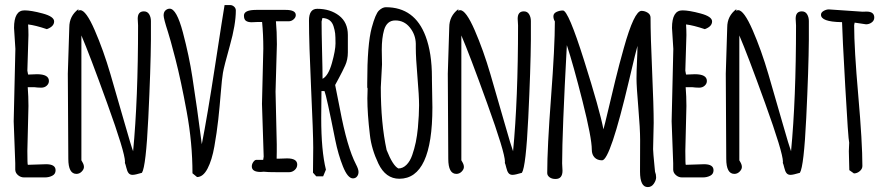

<svg xmlns="http://www.w3.org/2000/svg" viewBox="-20 -702 3559 774"><path d="M42 -504.9 36.6 -589.4Q36.6 -660.2 78.6 -660.2Q105.5 -660.2 151.9 -647.7Q198.2 -635.3 198.2 -615.7Q198.2 -595.2 168.9 -584.5Q122.6 -600.1 93.3 -603.5Q94.7 -582 94.7 -560.5L90.3 -417Q90.3 -416 93.3 -401.4L128.9 -402.8Q177.2 -402.8 177.2 -375.5Q177.2 -364.7 168.5 -356.7Q159.7 -348.6 146.2 -348.6Q132.8 -348.6 117.2 -350.6H91.8Q94.7 -312.5 94.7 -274.9Q94.7 -274.9 90.3 -93.8Q90.3 -37.6 92.3 -37.6L166 -40Q204.1 -40 204.1 -15.6Q204.1 -0.5 190.9 6.3Q177.7 13.2 161.1 13.2H76.7Q63.5 13.2 52.7 4.2Q42 -4.9 41.5 -17.6V-43.9L35.2 -212.9Z M253.4 -404.8 259.3 -591.3Q259.3 -637.7 295.9 -665V-658.7Q299.8 -661.1 303.2 -661.1Q326.7 -661.1 361.8 -580.3Q397 -499.5 425.3 -402.8Q453.6 -306.2 481.7 -207.8Q509.8 -109.4 516.6 -92.3Q536.6 -301.8 536.6 -599.6L535.2 -626.5Q535.2 -656.2 560.1 -656.2Q574.2 -656.2 581.3 -644.5Q588.4 -632.8 588.4 -617.2V-541.5Q587.4 -423.8 577.9 -227.3Q568.4 -30.8 552.2 -5.4Q524.9 2.9 514.4 2.9Q503.9 2.9 498.3 -4.2Q492.7 -11.2 489.3 -25.9Q485.8 -40.5 483.4 -45.4L483.9 -49.8Q483.9 -86.9 412.1 -285.6Q340.3 -484.4 308.1 -559.1V-55.7Q309.1 -53.7 312 -48.8Q318.4 -38.1 318.4 -28.8Q318.4 -19.5 309.3 -10.3Q300.3 -1 288.1 -1Q255.4 -1 255.4 -62Z M793.5 -120.6Q815.4 -231 847.4 -439.5Q879.4 -647.9 885.3 -681.6H907.7Q916.5 -681.6 923.6 -675.3Q930.7 -668.9 930.7 -659.7Q930.7 -603.5 906.7 -518.3Q882.8 -433.1 878.7 -408.4Q874.5 -383.8 870.1 -328.6Q865.7 -273.4 859.9 -220.2Q854 -167 844.2 -111.8Q834.5 -56.6 816.7 -22.5Q798.8 11.7 774.4 11.7L755.9 -3.4Q755.9 -125 732.7 -251.5Q709.5 -377.9 687.3 -463.9Q665 -549.8 657.2 -572.8Q639.6 -627 639.6 -640.1Q639.6 -653.3 647.2 -660.2Q654.8 -667 664.1 -667Q691.9 -667 717.3 -571.3Q742.7 -475.1 755.4 -391.4Q768.1 -307.6 774.4 -263.2Q780.8 -218.8 786.4 -174.1Q792 -129.4 793.5 -120.6Z M1090.8 -332.5 1095.7 -120.1V-90.3L1095.2 -62.5H1108.4Q1108.4 -62.5 1137.2 -63.5Q1178.2 -63.5 1178.2 -38.6Q1178.2 -25.9 1168.2 -16.8Q1158.2 -7.8 1145 -7.8H1101.1Q1055.7 -7.8 1043 -9.8Q1035.2 -8.8 1030.8 -8.8Q995.1 -8.8 995.1 -31.2Q995.1 -40.5 1001 -48.8Q1006.8 -57.1 1012.7 -57.6H1041L1043 -70.8L1036.1 -283.2L1041.5 -505.9Q1041.5 -563 1036.6 -613.3H1017.6L994.6 -612.3Q980 -612.3 971.7 -617.9Q963.4 -623.5 963.4 -639.2Q963.4 -662.1 1012.7 -662.1H1131.8Q1172.4 -662.1 1172.4 -641.1Q1172.4 -631.8 1163.6 -624Q1154.8 -616.2 1143.6 -616.2H1092.3Q1096.2 -575.2 1096.2 -523.4Z M1279.8 -629.4 1276.4 -615.2Q1276.4 -574.2 1278.3 -496.8Q1280.3 -419.4 1280.3 -384.3Q1303.7 -396.5 1318.1 -448Q1332.5 -499.5 1332.5 -526.9Q1332.5 -554.2 1331.1 -567.1Q1329.6 -580.1 1324.7 -595.7Q1314.9 -627.9 1279.8 -629.4ZM1275.9 -335 1274.9 -226.6Q1274.9 -94.2 1293.9 -18.1L1282.7 8.8H1254.9L1241.7 -5.9Q1242.7 -50.8 1242.7 -106.7Q1242.7 -162.6 1234.1 -345.7Q1225.6 -528.8 1225.6 -619.1Q1225.6 -666.5 1258.8 -666.5Q1311 -666.5 1346.7 -639.2Q1382.3 -611.8 1382.3 -561V-490.7Q1382.3 -461.9 1371.6 -438.2Q1360.8 -414.6 1346.7 -388.4Q1332.5 -362.3 1331.1 -359.4Q1336.4 -335 1350.1 -263.7Q1379.4 -107.9 1415 -39.6Q1425.3 -20 1425.3 -9Q1425.3 2 1419.2 9.5Q1413.1 17.1 1402.8 17.1Q1381.8 17.1 1362.5 -31Q1343.3 -79.1 1331.5 -137.7Q1295.9 -316.9 1288.1 -335Z M1460.9 -305.7 1461.9 -343.8Q1461.9 -348.6 1460.4 -348.6V-366.7Q1460.4 -523.9 1478.5 -590.3Q1493.7 -646.5 1507.8 -659.7Q1522 -672.9 1535.6 -672.9Q1651.9 -672.9 1695.8 -555.7Q1721.2 -488.3 1721.2 -389.6V-382.3L1723.1 -269Q1723.1 18.6 1589.8 18.6Q1534.7 18.6 1505.4 -42.5Q1477.5 -101.1 1471.2 -157.7Q1460.9 -243.2 1460.9 -305.7ZM1520 -442.4 1515.1 -350.1Q1515.1 -205.1 1538.6 -97.2Q1563.5 -34.2 1585.9 -22.9Q1604 -22.9 1618.7 -37.6Q1633.3 -52.2 1641.8 -76.9Q1650.4 -101.6 1656.2 -128.9Q1661.6 -155.8 1664.6 -186.5Q1669.4 -239.7 1669.4 -277.3Q1669.4 -314.9 1662.8 -392.6Q1656.2 -470.2 1656.2 -508.3V-525.9Q1655.3 -562.5 1632.3 -591.1Q1609.4 -619.6 1573.7 -619.6Q1539.6 -619.6 1528.3 -581.1Q1519 -548.8 1519 -501.5Z M1785.2 -404.8 1791 -591.3Q1791 -637.7 1827.6 -665V-658.7Q1831.5 -661.1 1835 -661.1Q1858.4 -661.1 1893.6 -580.3Q1928.7 -499.5 1957 -402.8Q1985.4 -306.2 2013.4 -207.8Q2041.5 -109.4 2048.3 -92.3Q2068.4 -301.8 2068.4 -599.6L2066.9 -626.5Q2066.9 -656.2 2091.8 -656.2Q2106 -656.2 2113 -644.5Q2120.1 -632.8 2120.1 -617.2V-541.5Q2119.1 -423.8 2109.6 -227.3Q2100.1 -30.8 2084 -5.4Q2056.6 2.9 2046.1 2.9Q2035.6 2.9 2030 -4.2Q2024.4 -11.2 2021 -25.9Q2017.6 -40.5 2015.1 -45.4L2015.6 -49.8Q2015.6 -86.9 1943.8 -285.6Q1872.1 -484.4 1839.8 -559.1V-55.7Q1840.8 -53.7 1843.8 -48.8Q1850.1 -38.1 1850.1 -28.8Q1850.1 -19.5 1841.1 -10.3Q1832 -1 1819.8 -1Q1787.1 -1 1787.1 -62Z M2560.1 -10.3 2560.5 -138.2Q2560.5 -182.6 2553.2 -268.6Q2545.9 -354.5 2545.9 -384.3Q2545.9 -414.1 2547.9 -455.3Q2549.8 -496.6 2549.8 -517.1Q2545.4 -503.9 2516.1 -378.9Q2439.9 -55.7 2407.2 -55.7Q2387.7 -55.7 2376.7 -67.4Q2365.7 -79.1 2365.7 -98.6Q2365.7 -146 2328.4 -293.7Q2291 -441.4 2265.1 -520Q2246.1 -167.5 2246.1 -43.5Q2246.1 -43.5 2247.6 -13.7Q2247.6 2.4 2240.7 11Q2233.9 19.5 2219.2 19.5Q2204.6 19.5 2195.3 12.5Q2186 5.4 2186 -4.4Q2186 -106.4 2201.4 -310.1Q2216.8 -513.7 2216.8 -615.7Q2210.9 -625 2210.9 -636.5Q2210.9 -647.9 2223.1 -653.8Q2235.4 -659.7 2249.5 -659.7Q2271 -659.7 2334.5 -458.7Q2397.9 -257.8 2412.6 -180.7Q2417 -195.3 2430.9 -254.6Q2444.8 -314 2460.4 -377.9Q2476.1 -442.4 2494.6 -507.8Q2536.6 -658.2 2565.9 -658.2Q2579.1 -658.2 2590.8 -650.9Q2602.5 -643.6 2602.5 -630.9Q2602.5 -558.6 2608.9 -415Q2615.2 -271.5 2615.2 -206.5L2612.8 -101.1V-100.6Q2612.8 -89.4 2618.7 -29.3L2620.6 -9.8Q2625 1 2625 12.9Q2625 24.9 2615.7 38.6Q2606.4 52.2 2591.3 52.2Q2560.1 52.2 2560.1 -10.3Z M2694.3 -504.9 2689 -589.4Q2689 -660.2 2731 -660.2Q2757.8 -660.2 2804.2 -647.7Q2850.6 -635.3 2850.6 -615.7Q2850.6 -595.2 2821.3 -584.5Q2774.9 -600.1 2745.6 -603.5Q2747.1 -582 2747.1 -560.5L2742.7 -417Q2742.7 -416 2745.6 -401.4L2781.2 -402.8Q2829.6 -402.8 2829.6 -375.5Q2829.6 -364.7 2820.8 -356.7Q2812 -348.6 2798.6 -348.6Q2785.2 -348.6 2769.5 -350.6H2744.1Q2747.1 -312.5 2747.1 -274.9Q2747.1 -274.9 2742.7 -93.8Q2742.7 -37.6 2744.6 -37.6L2818.4 -40Q2856.4 -40 2856.4 -15.6Q2856.4 -0.5 2843.3 6.3Q2830.1 13.2 2813.5 13.2H2729Q2715.8 13.2 2705.1 4.2Q2694.3 -4.9 2693.8 -17.6V-43.9L2687.5 -212.9Z M2905.8 -404.8 2911.6 -591.3Q2911.6 -637.7 2948.2 -665V-658.7Q2952.1 -661.1 2955.6 -661.1Q2979 -661.1 3014.2 -580.3Q3049.3 -499.5 3077.6 -402.8Q3106 -306.2 3134 -207.8Q3162.1 -109.4 3168.9 -92.3Q3189 -301.8 3189 -599.6L3187.5 -626.5Q3187.5 -656.2 3212.4 -656.2Q3226.6 -656.2 3233.6 -644.5Q3240.7 -632.8 3240.7 -617.2V-541.5Q3239.7 -423.8 3230.2 -227.3Q3220.7 -30.8 3204.6 -5.4Q3177.2 2.9 3166.7 2.9Q3156.2 2.9 3150.6 -4.2Q3145 -11.2 3141.6 -25.9Q3138.2 -40.5 3135.7 -45.4L3136.2 -49.8Q3136.2 -86.9 3064.5 -285.6Q2992.7 -484.4 2960.4 -559.1V-55.7Q2961.4 -53.7 2964.4 -48.8Q2970.7 -38.1 2970.7 -28.8Q2970.7 -19.5 2961.7 -10.3Q2952.6 -1 2940.4 -1Q2907.7 -1 2907.7 -62Z M3403.8 -16.1 3401.9 -92.8Q3401.9 -93.3 3403.3 -127Q3399.4 -139.6 3387.5 -352.5Q3375.5 -565.4 3374.5 -612.8Q3372.6 -612.8 3370.6 -612.8Q3289.6 -614.3 3289.6 -642.6Q3289.6 -651.9 3300.3 -658Q3311 -664.1 3321.3 -664.1Q3321.3 -664.1 3457 -654.8L3473.1 -655.3Q3504.4 -655.3 3504.4 -631.3Q3504.4 -619.1 3494.1 -611.6Q3483.9 -604 3471.2 -604L3425.3 -610.8L3423.3 -600.6Q3423.3 -505.9 3439.9 -316.9Q3456.5 -127.9 3456.5 -32.7Q3456.5 -21 3445.8 -12Q3435.1 -2.9 3422.4 -2.9Z"/></svg>

Font: Amatic
Style: Bold
Weight: 700
Width: 3
Version: Version 2.000; ttfautohint (v0.92-dirty) -l 8 -r 50 -G 50 -x